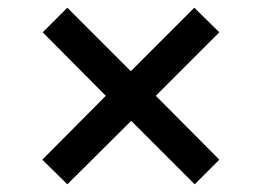

<svg xmlns="http://www.w3.org/2000/svg" viewBox="-20 -587 680 499"><path d="M321 -273 155 -108 90 -172 255 -338 91 -503 155 -567 320 -402 485 -567 550 -503 385 -338 550 -172 486 -108Z"/></svg>

Font: Open Sauce One SemiBold
Style: Regular
Weight: 600
Designer: Alfredo Marco Pradil
Foundry: Creative Sauce Fz LLC
Version: Version 1.477